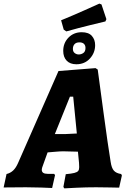

<svg xmlns="http://www.w3.org/2000/svg" viewBox="-56 -1030 706 1057"><path d="M611 -72 615 -64 600 3Q587 3 550 2Q513 1 473 1Q419 1 366 3.5Q313 6 298 7L293 -1L306 -71Q338 -74 353.5 -78Q369 -82 374.5 -89Q380 -96 380 -110L379 -134L373 -195L292 -197Q276 -197 247.5 -194.5Q219 -192 206 -191L183 -127Q174 -105 174 -95Q174 -73 206 -73H242L247 -66L231 5Q217 4 171 2.5Q125 1 87 1L-36 2L-20 -72Q1 -77 16.5 -91.5Q32 -106 44 -134L266 -639L470 -655L482 -647Q490 -588 514 -409.5Q538 -231 553 -140Q558 -105 571 -90.5Q584 -76 611 -72ZM305 -292Q317 -292 345 -294L367 -295L347 -498H329L246 -292ZM292.1 -750Q292.1 -793.2 320.9 -822.9Q349.8 -852.6 393.9 -852.6Q431.7 -852.6 449.7 -832.4Q467.7 -812.1 467.7 -781.5Q467.7 -739.2 438.9 -707.7Q410.1 -676.2 364.2 -676.2Q330 -676.2 311 -696Q292.1 -715.8 292.1 -750ZM414.6 -766.2Q414.6 -780.6 406 -788.7Q397.5 -796.8 381.3 -796.8Q363.3 -796.8 354.3 -786.9Q345.3 -777 345.3 -760.8Q345.3 -745.5 355.2 -737.9Q365.1 -730.2 377.7 -730.2Q391.2 -730.2 402.9 -738.3Q414.6 -746.4 414.6 -766.2ZM309.2 -857.1 294.8 -867 280.4 -918.3Q344.3 -944.4 408.7 -973.2Q473 -1002 491 -1010.1L502.7 -1005.6L529.7 -924.6L524.3 -912Q505.4 -907.5 440.6 -891.7Q375.8 -876 309.2 -857.1Z"/></svg>

Font: Alegreya SC ExtraBold
Style: Italic
Weight: 800
Italic angle: -7°
Designer: Juan Pablo del Peral
Foundry: Huerta Tipografica
Version: Version 2.007; ttfautohint (v1.6)